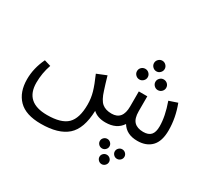

<svg xmlns="http://www.w3.org/2000/svg" viewBox="-174 -904 1587 1470"><g transform="rotate(30 619.5 -168.5)"><path d="M907 -548Q893 -534 874 -534Q855 -534 841 -548Q827 -562 827 -581Q827 -600 841 -614Q855 -628 874 -628Q893 -628 907 -614Q921 -600 921 -581Q921 -562 907 -548ZM793 -415Q773 -415 759 -429Q745 -443 745 -462Q745 -482 759 -495.5Q773 -509 793 -509Q812 -509 826 -495Q840 -481 840 -462Q840 -443 826 -429Q812 -415 793 -415ZM955 -415Q936 -415 922 -429Q908 -443 908 -462Q908 -481 922 -495Q936 -509 955 -509Q975 -509 989 -495.5Q1003 -482 1003 -462Q1003 -443 989 -429Q975 -415 955 -415ZM1140 -410Q1182 -300 1182 -190Q1182 -93 1137 -46.5Q1092 0 1013 0Q917 0 875 -69Q830 0 731 0Q661 0 620 -38Q615 122 539 189Q463 256 308 256Q174 256 110.5 191Q47 126 47 12Q47 -85 93 -181L150 -164Q122 -84 122 0Q122 174 316 174Q441 174 493.5 122.5Q546 71 546 -50Q546 -106 531 -158Q516 -210 482 -287L566 -321Q572 -297 585 -256.5Q598 -216 601 -206Q623 -134 654 -108Q685 -82 738 -82Q835 -82 835 -201V-334H910V-202Q910 -138 937.5 -110Q965 -82 1018 -82Q1064 -82 1085.5 -106Q1107 -130 1107 -182Q1107 -270 1066 -385ZM809 185Q791 185 778.5 172.5Q766 160 766 143Q766 126 778.5 113.5Q791 101 809 101Q826 101 838.5 113.5Q851 126 851 143Q851 160 838.5 172.5Q826 185 809 185ZM947 113Q965 113 977.5 125.5Q990 138 990 155Q990 172 977.5 184.5Q965 197 947 197Q930 197 917.5 184.5Q905 172 905 155Q905 138 917.5 125.5Q930 113 947 113ZM836.5 220Q849 208 866 208Q883 208 895.5 220Q908 232 908 249Q908 266 895.5 278.5Q883 291 866 291Q849 291 836.5 278.5Q824 266 824 249Q824 232 836.5 220Z"/></g></svg>

Font: FiraGO Book
Style: Regular
Weight: 350
Designer: bBox Type
Foundry: bBox Type GmbH
Version: Version 1.001;PS 001.001;hotconv 1.0.88;makeotf.lib2.5.64775